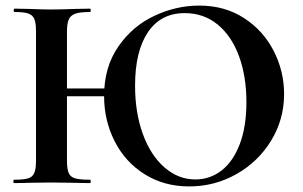

<svg xmlns="http://www.w3.org/2000/svg" viewBox="-20 -656 1087 688"><path d="M173 -339H407V-311H173ZM32 -613Q29 -613 29 -619Q29 -625 32 -625L86 -624Q132 -622 160 -622Q198 -622 248 -624L303 -625Q305 -625 305 -619Q305 -613 303 -613Q267 -613 250 -607Q233 -601 226.5 -586.5Q220 -572 220 -542V-81Q220 -51 226 -36.5Q232 -22 249 -17Q266 -12 303 -12Q305 -12 305 -6Q305 0 303 0Q268 0 247 -1L160 -2L85 -1Q65 0 30 0Q28 0 28 -6Q28 -12 30 -12Q65 -12 81 -17Q97 -22 103 -36.5Q109 -51 109 -81V-544Q109 -574 103 -588Q97 -602 81.5 -607.5Q66 -613 32 -613ZM353 -312Q353 -415 403.5 -488.5Q454 -562 532.5 -599Q611 -636 694 -636Q785 -636 854 -591.5Q923 -547 960.5 -474Q998 -401 998 -319Q998 -228 951.5 -152Q905 -76 827 -32Q749 12 658 12Q568 12 498.5 -31.5Q429 -75 391 -149.5Q353 -224 353 -312ZM863 -290Q863 -382 836.5 -454.5Q810 -527 760 -568Q710 -609 642 -609Q556 -609 510 -540.5Q464 -472 464 -349Q464 -252 492 -175.5Q520 -99 569.5 -56Q619 -13 680 -13Q733 -13 774.5 -45.5Q816 -78 839.5 -140.5Q863 -203 863 -290Z"/></svg>

Font: Cormorant Infant
Style: Bold
Weight: 700
Designer: Christian Thalmann (Catharsis Fonts)
Foundry: Catharsis Fonts
Version: Version 4.000